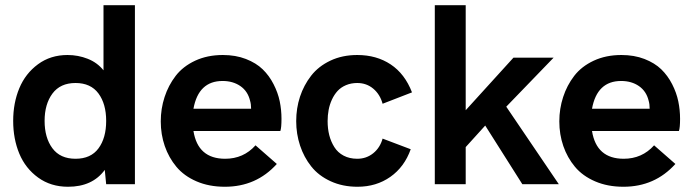

<svg xmlns="http://www.w3.org/2000/svg" viewBox="-20 -710 2670 740"><path d="M242.2 9.8Q175.8 9.8 127 -25.6Q78.1 -61 54.4 -117.9Q30.8 -174.8 30.8 -244.1Q30.8 -313 54.4 -369.9Q78.1 -426.8 126.5 -462.4Q174.8 -498 240.2 -498Q281.2 -498 318.1 -483.4Q355 -468.8 378.9 -439V-689.9H500V0H389.2L383.8 -55.2Q336.4 9.8 242.2 9.8ZM389.2 -244.1Q389.2 -309.6 359.4 -349.9Q329.6 -390.1 271 -390.1Q212.4 -390.1 182.1 -349.4Q151.9 -308.6 151.9 -244.1Q151.9 -179.2 181.9 -138.7Q211.9 -98.1 271 -98.1Q330.1 -98.1 359.6 -138.2Q389.2 -178.2 389.2 -244.1Z M846.7 9.8Q785.6 9.8 737.5 -11Q689.5 -31.7 659.9 -67.1Q630.4 -102.5 615 -147.2Q599.6 -191.9 599.6 -242.2Q599.6 -291 614.3 -335.9Q628.9 -380.9 657 -417.5Q685.1 -454.1 732.2 -476.1Q779.3 -498 838.9 -498Q888.2 -498 927.7 -482.7Q967.3 -467.3 992.4 -442.9Q1017.6 -418.5 1034.4 -385.5Q1051.3 -352.5 1058.1 -319.6Q1064.9 -286.6 1064.9 -252Q1064.9 -217.3 1060.5 -205.1H725.6Q742.7 -98.1 847.7 -98.1Q918.5 -98.1 964.8 -149.9L1046.9 -78.1Q967.8 9.8 846.7 9.8ZM725.6 -291H947.8Q947.8 -308.6 943.8 -321.8Q935.1 -358.4 906.5 -378.2Q877.9 -397.9 837.9 -397.9Q745.1 -397.9 725.6 -291Z M1357.9 9.8Q1300.3 9.8 1254.2 -11.5Q1208 -32.7 1179.7 -68.4Q1151.4 -104 1136.5 -148.9Q1121.6 -193.8 1121.6 -243.2Q1121.6 -292.5 1136.2 -337.2Q1150.9 -381.8 1179.2 -418.2Q1207.5 -454.6 1253.4 -476.3Q1299.3 -498 1356.9 -498Q1431.2 -498 1485.8 -461.7Q1540.5 -425.3 1567.9 -354L1454.6 -310.1Q1444.8 -346.2 1418.7 -368.2Q1392.6 -390.1 1356.9 -390.1Q1333 -390.1 1313.5 -381.8Q1293.9 -373.5 1281 -359.4Q1268.1 -345.2 1259.3 -326.2Q1250.5 -307.1 1246.6 -286.4Q1242.7 -265.6 1242.7 -243.2Q1242.7 -214.4 1249 -189.2Q1255.4 -164.1 1268.6 -143.1Q1281.7 -122.1 1304.4 -110.1Q1327.1 -98.1 1356.9 -98.1Q1392.1 -98.1 1418.5 -119.4Q1444.8 -140.6 1454.6 -175.8L1563 -134.8Q1538.6 -66.4 1484.4 -28.3Q1430.2 9.8 1357.9 9.8Z M1655.8 0V-689.9H1774.9V-285.2L1959 -487.8H2113.8L1931.2 -298.8L2133.8 0H1993.2L1850.1 -226.1L1774.9 -143.1V0Z M2382.8 9.8Q2321.8 9.8 2273.7 -11Q2225.6 -31.7 2196 -67.1Q2166.5 -102.5 2151.1 -147.2Q2135.7 -191.9 2135.7 -242.2Q2135.7 -291 2150.4 -335.9Q2165 -380.9 2193.1 -417.5Q2221.2 -454.1 2268.3 -476.1Q2315.4 -498 2375 -498Q2424.3 -498 2463.9 -482.7Q2503.4 -467.3 2528.6 -442.9Q2553.7 -418.5 2570.6 -385.5Q2587.4 -352.5 2594.2 -319.6Q2601.1 -286.6 2601.1 -252Q2601.1 -217.3 2596.7 -205.1H2261.7Q2278.8 -98.1 2383.8 -98.1Q2454.6 -98.1 2501 -149.9L2583 -78.1Q2503.9 9.8 2382.8 9.8ZM2261.7 -291H2483.9Q2483.9 -308.6 2480 -321.8Q2471.2 -358.4 2442.6 -378.2Q2414.1 -397.9 2374 -397.9Q2281.2 -397.9 2261.7 -291Z"/></svg>

Font: HK Grotesk Legacy
Style: Bold
Weight: 700
Designer: Alfredo Marco Pradil
Foundry: Hanken Design Co.
Version: Version 2.022;PS 002.022;hotconv 1.0.88;makeotf.lib2.5.64775